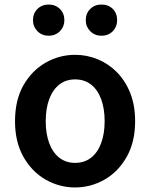

<svg xmlns="http://www.w3.org/2000/svg" viewBox="-20 -810 660 844"><path d="M310 14Q241 14 180.5 -20.5Q120 -55 83 -120.5Q46 -186 46 -277Q46 -370 83 -435Q120 -500 180.5 -534.5Q241 -569 310 -569Q362 -569 409.5 -549.5Q457 -530 494 -492.5Q531 -455 552.5 -401Q574 -347 574 -277Q574 -186 537 -120.5Q500 -55 439.5 -20.5Q379 14 310 14ZM310 -94Q351 -94 380 -116.5Q409 -139 424.5 -180.5Q440 -222 440 -277Q440 -333 424.5 -374.5Q409 -416 380 -438.5Q351 -461 310 -461Q270 -461 241 -438.5Q212 -416 196.5 -374.5Q181 -333 181 -277Q181 -222 196.5 -180.5Q212 -139 241 -116.5Q270 -94 310 -94ZM194 -653Q164 -653 144.5 -673Q125 -693 125 -721Q125 -751 144.5 -770.5Q164 -790 194 -790Q224 -790 243.5 -770.5Q263 -751 263 -721Q263 -693 243.5 -673Q224 -653 194 -653ZM426 -653Q396 -653 376.5 -673Q357 -693 357 -721Q357 -751 376.5 -770.5Q396 -790 426 -790Q457 -790 476 -770.5Q495 -751 495 -721Q495 -693 476 -673Q457 -653 426 -653Z"/></svg>

Font: Noto Sans KR SemiBold
Style: Regular
Weight: 600
Designer: Ryoko NISHIZUKA  (kana, bopomofo & ideographs); Paul D. Hunt (Latin, Greek & Cyrillic); Sandoll Communications , Soo-you
Foundry: Adobe
Version: Version 2.004-H2;hotconv 1.0.118;makeotfexe 2.5.65603